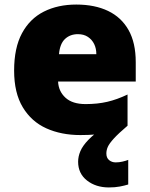

<svg xmlns="http://www.w3.org/2000/svg" viewBox="-20 -583 658 843"><path d="M447 91Q447 110 459 120Q471 130 488 130Q503 130 518 126.5Q533 123 543 119V227Q527 232 506 236Q485 240 458 240Q401 240 362 209.5Q323 179 323 127Q323 104 333 80.5Q343 57 368 31Q393 5 437 -25L540 -31Q500 3 480 25Q460 47 453.5 61.5Q447 76 447 91ZM315 -563Q396 -563 454.5 -535Q513 -507 544.5 -451Q576 -395 576 -310V-225H235Q237 -182 267.5 -154Q298 -126 356 -126Q408 -126 451 -136Q494 -146 540 -168V-31Q500 -10 452.5 0Q405 10 333 10Q249 10 183.5 -19.5Q118 -49 80 -112Q42 -175 42 -273Q42 -373 76.5 -437Q111 -501 172.5 -532Q234 -563 315 -563ZM322 -433Q288 -433 265.5 -412Q243 -391 239 -345H403Q403 -370 393.5 -389.5Q384 -409 366 -421Q348 -433 322 -433Z"/></svg>

Font: Noto Sans Armenian Black
Style: Regular
Weight: 900
Version: Version 2.007